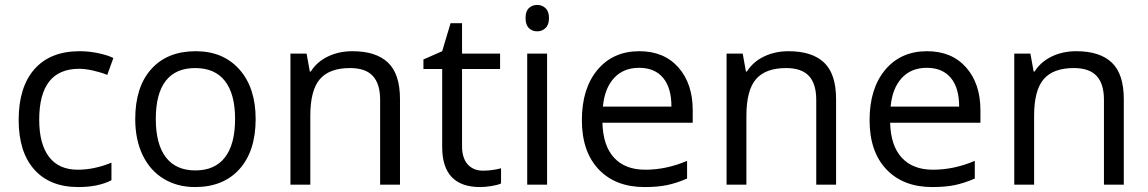

<svg xmlns="http://www.w3.org/2000/svg" viewBox="-20 -754 4689 784"><path d="M299.8 9.8Q183.6 9.8 119.9 -61.8Q56.2 -133.3 56.2 -264.2Q56.2 -398.4 120.8 -471.7Q185.5 -544.9 305.2 -544.9Q343.8 -544.9 382.3 -536.6Q420.9 -528.3 442.9 -517.1L418 -448.2Q391.1 -459 359.4 -466.1Q327.6 -473.1 303.2 -473.1Q140.1 -473.1 140.1 -265.1Q140.1 -166.5 179.9 -113.8Q219.7 -61 297.9 -61Q364.7 -61 435.1 -89.8V-18.1Q381.3 9.8 299.8 9.8Z M1023.9 -268.1Q1023.9 -137.2 958 -63.7Q892.1 9.8 775.9 9.8Q704.1 9.8 648.4 -23.9Q592.8 -57.6 562.5 -120.6Q532.2 -183.6 532.2 -268.1Q532.2 -398.9 597.7 -471.9Q663.1 -544.9 779.3 -544.9Q891.6 -544.9 957.8 -470.2Q1023.9 -395.5 1023.9 -268.1ZM616.2 -268.1Q616.2 -165.5 657.2 -111.8Q698.2 -58.1 777.8 -58.1Q857.4 -58.1 898.7 -111.6Q939.9 -165 939.9 -268.1Q939.9 -370.1 898.7 -423.1Q857.4 -476.1 776.9 -476.1Q697.3 -476.1 656.7 -423.8Q616.2 -371.6 616.2 -268.1Z M1532.2 0V-346.2Q1532.2 -411.6 1502.4 -443.8Q1472.7 -476.1 1409.2 -476.1Q1325.2 -476.1 1286.1 -430.7Q1247.1 -385.3 1247.1 -280.8V0H1166V-535.2H1231.9L1245.1 -461.9H1249Q1273.9 -501.5 1318.8 -523.2Q1363.8 -544.9 1418.9 -544.9Q1515.6 -544.9 1564.5 -498.3Q1613.3 -451.7 1613.3 -349.1V0Z M1952.6 -57.1Q1974.1 -57.1 1994.1 -60.3Q2014.2 -63.5 2025.9 -66.9V-4.9Q2012.7 1.5 1987.1 5.6Q1961.4 9.8 1940.9 9.8Q1785.6 9.8 1785.6 -153.8V-472.2H1709V-511.2L1785.6 -544.9L1819.8 -659.2H1866.7V-535.2H2022V-472.2H1866.7V-157.2Q1866.7 -108.9 1889.6 -83Q1912.6 -57.1 1952.6 -57.1Z M2213.9 0H2132.8V-535.2H2213.9ZM2126 -680.2Q2126 -708 2139.6 -720.9Q2153.3 -733.9 2173.8 -733.9Q2193.4 -733.9 2207.5 -720.7Q2221.7 -707.5 2221.7 -680.2Q2221.7 -652.8 2207.5 -639.4Q2193.4 -626 2173.8 -626Q2153.3 -626 2139.6 -639.4Q2126 -652.8 2126 -680.2Z M2611.8 9.8Q2493.2 9.8 2424.6 -62.5Q2356 -134.8 2356 -263.2Q2356 -392.6 2419.7 -468.8Q2483.4 -544.9 2590.8 -544.9Q2691.4 -544.9 2750 -478.8Q2808.6 -412.6 2808.6 -304.2V-252.9H2439.9Q2442.4 -158.7 2487.5 -109.9Q2532.7 -61 2614.7 -61Q2701.2 -61 2785.6 -97.2V-24.9Q2742.7 -6.3 2704.3 1.7Q2666 9.8 2611.8 9.8ZM2589.8 -477.1Q2525.4 -477.1 2487.1 -435.1Q2448.7 -393.1 2441.9 -318.8H2721.7Q2721.7 -395.5 2687.5 -436.3Q2653.3 -477.1 2589.8 -477.1Z M3313 0V-346.2Q3313 -411.6 3283.2 -443.8Q3253.4 -476.1 3189.9 -476.1Q3106 -476.1 3066.9 -430.7Q3027.8 -385.3 3027.8 -280.8V0H2946.8V-535.2H3012.7L3025.9 -461.9H3029.8Q3054.7 -501.5 3099.6 -523.2Q3144.5 -544.9 3199.7 -544.9Q3296.4 -544.9 3345.2 -498.3Q3394 -451.7 3394 -349.1V0Z M3786.6 9.8Q3668 9.8 3599.4 -62.5Q3530.8 -134.8 3530.8 -263.2Q3530.8 -392.6 3594.5 -468.8Q3658.2 -544.9 3765.6 -544.9Q3866.2 -544.9 3924.8 -478.8Q3983.4 -412.6 3983.4 -304.2V-252.9H3614.7Q3617.2 -158.7 3662.4 -109.9Q3707.5 -61 3789.6 -61Q3876 -61 3960.4 -97.2V-24.9Q3917.5 -6.3 3879.2 1.7Q3840.8 9.8 3786.6 9.8ZM3764.6 -477.1Q3700.2 -477.1 3661.9 -435.1Q3623.5 -393.1 3616.7 -318.8H3896.5Q3896.5 -395.5 3862.3 -436.3Q3828.1 -477.1 3764.6 -477.1Z M4487.8 0V-346.2Q4487.8 -411.6 4458 -443.8Q4428.2 -476.1 4364.7 -476.1Q4280.8 -476.1 4241.7 -430.7Q4202.6 -385.3 4202.6 -280.8V0H4121.6V-535.2H4187.5L4200.7 -461.9H4204.6Q4229.5 -501.5 4274.4 -523.2Q4319.3 -544.9 4374.5 -544.9Q4471.2 -544.9 4520 -498.3Q4568.8 -451.7 4568.8 -349.1V0Z"/></svg>

Font: f0_31487 
Style: Regular
Weight: 400
Foundry: Ascender Corporation
Version: Version 1.10